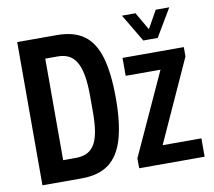

<svg xmlns="http://www.w3.org/2000/svg" viewBox="-80 -816 1010 907"><g transform="rotate(-10 425.5 -362.0)"><path d="M52 0V-687H243Q324 -687 372.5 -651.5Q421 -616 443 -540.5Q465 -465 465 -345Q465 -226 442.5 -149.5Q420 -73 371 -36.5Q322 0 240 0ZM169 -100H229Q258 -100 279.5 -109Q301 -118 316.5 -140Q332 -162 339.5 -201.5Q347 -241 347 -302V-374Q347 -435 339.5 -476Q332 -517 317 -541.5Q302 -566 280 -576.5Q258 -587 229 -587H169ZM516 0V-48L696 -441H529V-527H823V-482L644 -88H830V0ZM561 -724H626L697 -601H654L723 -724H788L709 -591H640Z"/></g></svg>

Font: Archivo ExtraCondensed SemiBold
Style: Regular
Weight: 600
Width: 2
Designer: Hector Gatti
Foundry: Omnibus-Type
Version: Version 2.001